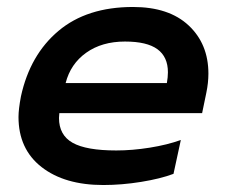

<svg xmlns="http://www.w3.org/2000/svg" viewBox="-20 -515 649 550"><path d="M33 -180Q33 -202 40 -239Q66 -358 147.5 -426.5Q229 -495 361 -495Q464 -495 520.5 -442Q577 -389 577 -304Q577 -278 571 -249L559 -191H150L149 -177Q149 -128 188 -106Q227 -84 313 -84Q359 -84 409 -92Q459 -100 498 -114L477 -17Q440 -3 384.5 6Q329 15 276 15Q165 15 99 -36.5Q33 -88 33 -180ZM458 -277Q461 -294 461 -308Q461 -352 431 -374Q401 -396 338 -396Q272 -396 227 -364Q182 -332 168 -277Z"/></svg>

Font: Prompt Medium
Style: Italic
Weight: 500
Italic angle: -12°
Designer: Katatrad Team
Foundry: CadsonDemak
Version: Version 1.001